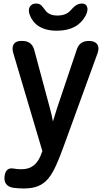

<svg xmlns="http://www.w3.org/2000/svg" viewBox="-20 -1020 581 1088"><path d="M184 -1000C155 -1000 134 -976 148 -937C167 -885 213 -846 302 -846C386 -846 436 -878 465 -931C487 -971 473 -1000 446 -1000C415 -1000 400 -983 377 -958C363 -943 340 -932 305 -932C275 -932 255 -941 242 -955C220 -981 215 -1000 184 -1000ZM55 44C76 47 96 48 115 48C246 48 279 -23 342 -194L533 -719C548 -760 529 -788 485 -788H484C449 -788 426 -773 415 -739L303 -406C295 -382 288 -357 280 -332C275 -357 270 -382 263 -406L174 -737C165 -771 142 -788 107 -788H98C60 -788 43 -761 55 -720L220 -164C194 -83 153 -61 101 -61C86 -61 71 -62 56 -65C28 -70 10 -56 6 -22C1 14 17 38 55 44Z"/></svg>

Font: 寒蝉团圆体 Round
Style: Regular
Weight: 500
Designer: 寒蝉字型
Version: Version 2.700;Glyphs 3.1.1 (3135)